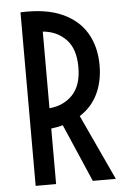

<svg xmlns="http://www.w3.org/2000/svg" viewBox="-55 -828 568 868"><g transform="rotate(-5 229.0 -394.0)"><path d="M71.3 0V-787.6Q185.5 -792.5 259.8 -759.3Q334 -726.1 370.4 -663.8Q406.7 -601.6 406.7 -518.1Q406.7 -445.8 379.6 -388.9Q352.5 -332 297.4 -296.9L435.1 0H330.6L217.3 -262.2Q192.4 -255.4 164.1 -252V0ZM164.1 -344.2Q228 -349.6 269.3 -392.3Q310.5 -435.1 310.5 -518.1Q310.5 -601.1 269.3 -643.8Q228 -686.5 164.1 -691.9Z"/></g></svg>

Font: Voltaire
Style: Regular
Weight: 400
Designer: Yvonne Schüttler, Eben Sorkin, Emma Marichal
Foundry: Sorkin Type Co.
Version: Version 1.010; ttfautohint (v1.8.4.7-5d5b)